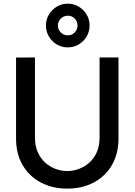

<svg xmlns="http://www.w3.org/2000/svg" viewBox="-20 -1042 754 1076"><path d="M359.5 -776.5Q326 -776.5 298.2 -793Q270.5 -809.5 254 -837.5Q237.5 -865.5 237.5 -899Q237.5 -933 254 -960.5Q270.5 -988 298.2 -1004.8Q326 -1021.5 359.5 -1021.5Q393.5 -1021.5 421.2 -1004.8Q449 -988 465.5 -960.5Q482 -933 482 -899Q482 -865.5 465.5 -837.5Q449 -809.5 421.2 -793Q393.5 -776.5 359.5 -776.5ZM359.5 -844Q383 -844 398.8 -860.2Q414.5 -876.5 414.5 -899Q414.5 -922 398.8 -938Q383 -954 359.5 -954Q337 -954 320.8 -938Q304.5 -922 304.5 -899Q304.5 -876.5 320.8 -860.2Q337 -844 359.5 -844ZM357 15Q272.5 15 207.8 -19.8Q143 -54.5 106.5 -117.2Q70 -180 70 -265V-719.5L176 -720V-270.5Q176 -224.5 191.5 -189.5Q207 -154.5 233 -131Q259 -107.5 291.2 -95.5Q323.5 -83.5 357 -83.5Q391 -83.5 423.2 -95.8Q455.5 -108 481.5 -131.5Q507.5 -155 522.8 -190Q538 -225 538 -270.5V-720H644V-265Q644 -180.5 607.5 -117.5Q571 -54.5 506.2 -19.8Q441.5 15 357 15Z"/></svg>

Font: Cns Manrope SemBd
Style: Regular
Weight: 600
Designer: Mikhail Sharanda
Foundry: Mikhail Sharanda
Version: Version 4.504